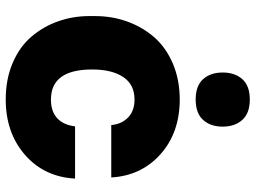

<svg xmlns="http://www.w3.org/2000/svg" viewBox="-128 -722 870 653"><g transform="rotate(90 306.5 -395.0)"><path d="M387.2 -651.1Q364.3 -626 317.9 -626Q271.5 -626 248.8 -651.1Q226.1 -676.3 226.1 -717.8Q226.1 -759.3 248.8 -784.7Q271.5 -810.1 317.9 -810.1Q364.3 -810.1 387.2 -784.7Q410.2 -759.3 410.2 -717.8Q410.2 -676.3 387.2 -651.1ZM317.9 20Q248.5 20 193.4 -3.7Q138.2 -27.3 104 -67.6Q69.8 -107.9 52 -158.2Q34.2 -208.5 34.2 -264.2V-284.2Q34.2 -342.3 53 -394Q71.8 -445.8 106.7 -485.6Q141.6 -525.4 196.3 -548.6Q251 -571.8 317.9 -571.8Q430.2 -571.8 503.7 -506.6Q577.1 -441.4 583 -338.9H404.8Q401.9 -373.5 379.4 -395.8Q356.9 -418 317.9 -418Q267.1 -418 241.5 -379.6Q215.8 -341.3 215.8 -273.9Q215.8 -133.8 317.9 -133.8Q358.9 -133.8 381.8 -155.3Q404.8 -176.8 409.2 -215.8H586.9Q581.1 -110.8 506.1 -45.4Q431.2 20 317.9 20Z"/></g></svg>

Font: Sora ExtraBold
Style: Regular
Weight: 800
Designer: Jonathan Barnbrook, Julián Moncada
Foundry: Barnbrook Fonts
Version: Version 2.000